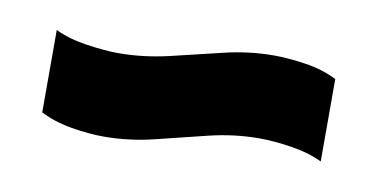

<svg xmlns="http://www.w3.org/2000/svg" viewBox="-36 -524 686 349"><g transform="rotate(10 307.0 -349.5)"><path d="M167 -250Q140 -250 107.5 -255.5Q75 -261 50 -274V-426Q75 -414 109 -409Q143 -404 167 -404Q213 -404 260 -415Q307 -426 354 -437.5Q401 -449 447 -449Q474 -449 506.5 -444Q539 -439 564 -426V-274Q539 -286 506 -291Q473 -296 447 -296Q401 -296 354 -284.5Q307 -273 260.5 -261.5Q214 -250 167 -250Z"/></g></svg>

Font: Pathway Extreme 28pt Black
Style: Regular
Weight: 900
Designer: Eduardo Rodriguez Tunni
Foundry: Eduardo Rodriguez Tunni
Version: Version 1.001;gftools[0.9.26]